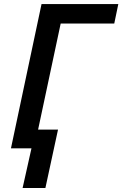

<svg xmlns="http://www.w3.org/2000/svg" viewBox="-20 -734 605 950"><path d="M135.7 0H34.2L185.5 -713.9H565.4L545.4 -617.7H280.3L168.5 -92.8H267.1L204.6 196.3H91.8Z"/></svg>

Font: Viking Open Sans Light
Style: Bold Italic
Weight: 600
Italic angle: -12°
Foundry: Ascender Corporation
Version: Version 2.000